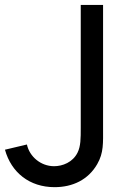

<svg xmlns="http://www.w3.org/2000/svg" viewBox="-20 -740 516 774"><path d="M200 14.5C272.5 14.5 335.5 -15 372 -78.5C398.5 -124.5 395.5 -164 395.5 -226V-720H305.5V-226C305.5 -181.5 305.5 -150.5 292.5 -124.5C273 -85.5 232 -70 198 -70C144.5 -70 99 -108.5 88.5 -157.5L0 -136.5C25.5 -44.5 99 14.5 200 14.5Z"/></svg>

Font: Hauora Medium
Style: Regular
Weight: 500
Designer: Wayne Shih
Foundry: WCYS
Version: Version 1.001;hotconv 1.0.109;makeotfexe 2.5.65596